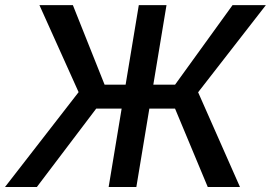

<svg xmlns="http://www.w3.org/2000/svg" viewBox="-41 -748 1083 768"><path d="M625 -727.5 504.4 0H393.6L514.2 -727.5ZM-21 0 273.4 -379.4 116.7 -727.5H250.5L377.4 -409.2H659.2L889.2 -727.5H1022.5L751.5 -378.9L918.9 0H790L659.2 -313.5H343.8L106.4 0Z"/></svg>

Font: Inter 17pt Medium
Style: Italic
Weight: 500
Italic angle: -9.3988°
Version: Version 4.001;git-66647c0bb